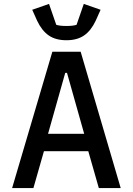

<svg xmlns="http://www.w3.org/2000/svg" viewBox="-20 -963 680 983"><path d="M486 0 432 -189H205L151 0H42L248 -698H393L598 0ZM411 -278 323 -590H314L226 -278ZM170 -857 145 -913 231 -943 268 -836Q286 -830 320 -830Q354 -830 372 -836L409 -943L495 -913L470 -857Q446 -806 410.5 -781.5Q375 -757 320 -757Q265 -757 229.5 -781.5Q194 -806 170 -857Z"/></svg>

Font: Writer Medium
Style: Regular
Weight: 500
Monospace: yes
Designer: Mike Abbink, Paul van der Laan, Pieter van Rosmalen
Foundry: Bold Monday
Version: Version 2.001 2020